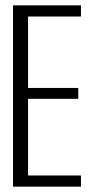

<svg xmlns="http://www.w3.org/2000/svg" viewBox="-20 -695 358 715"><path d="M28.5 0H281.5V-41.5H84.5V-327H271.5V-367.5H84.5V-633.5H281.5V-675H28.5Z"/></svg>

Font: Anybody Condensed Light
Style: Regular
Weight: 300
Width: 3
Designer: Tyler Finck
Foundry: Etcetera Type Company
Version: Version 1.113;gftools[0.9.25]